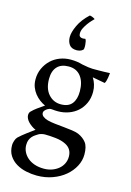

<svg xmlns="http://www.w3.org/2000/svg" viewBox="-144 -791 767 1128"><g transform="rotate(15 239.0 -226.5)"><path d="M272 -518Q264 -510 253.5 -507Q243 -504 234 -504Q202 -504 188.5 -523Q175 -542 175 -569Q175 -598 194.5 -640Q214 -682 256 -721Q261 -722 273 -717Q285 -712 289 -708Q284 -703 274 -692.5Q264 -682 253.5 -667.5Q243 -653 235 -637Q227 -621 227 -605Q227 -593 231.5 -588Q236 -583 242.5 -581.5Q249 -580 255.5 -580.5Q262 -581 266 -582Q270 -579 272 -569Q274 -559 275 -548Q276 -537 275 -528Q274 -519 272 -518ZM367 -375Q378 -358 384.5 -337Q391 -316 391 -292Q391 -254 377 -223.5Q363 -193 339.5 -172Q316 -151 285 -140Q254 -129 220 -129Q213 -129 203 -129.5Q193 -130 186 -131Q176 -132 170.5 -130.5Q165 -129 158 -125Q150 -120 143.5 -113Q137 -106 137 -98Q137 -85 148.5 -76Q160 -67 178 -62Q197 -57 224 -54Q251 -51 278 -48.5Q305 -46 329.5 -42.5Q354 -39 369 -33Q401 -19 419 4.5Q437 28 437 76Q437 113 419 147.5Q401 182 369 209Q337 236 293 252Q249 268 198 268Q166 268 133 261Q100 254 73 238Q46 222 29 196Q12 170 12 132Q12 121 17 105.5Q22 90 30 82Q39 73 51.5 63Q64 53 77 43Q90 33 102 24.5Q114 16 122 10Q110 5 98.5 -3Q87 -11 77.5 -20.5Q68 -30 62.5 -41Q57 -52 57 -62Q57 -77 65 -85Q82 -102 97.5 -113Q113 -124 139 -142Q121 -150 104.5 -162.5Q88 -175 74.5 -192Q61 -209 53 -230Q45 -251 45 -277Q45 -313 59 -343.5Q73 -374 96 -396Q119 -418 150 -430Q181 -442 216 -442Q255 -442 288 -432Q332 -423 352 -423Q372 -423 387 -423Q403 -423 423.5 -423.5Q444 -424 458 -425Q458 -423 457 -414.5Q456 -406 454.5 -396Q453 -386 450 -376Q447 -366 443 -361ZM352 112Q352 65 312 44Q285 30 248.5 26Q212 22 183 22Q175 22 163.5 24.5Q152 27 144 32Q136 37 127 43Q118 49 110 58Q102 67 97 79.5Q92 92 92 110Q92 132 101.5 151.5Q111 171 128.5 186Q146 201 171 209.5Q196 218 228 218Q254 218 276.5 210Q299 202 316 188Q333 174 342.5 154.5Q352 135 352 112ZM226 -173Q272 -173 293.5 -200Q315 -227 315 -275Q315 -332 289 -366Q263 -400 215 -400Q169 -400 145 -374Q121 -348 121 -300Q121 -240 151 -206.5Q181 -173 226 -173Z"/></g></svg>

Font: Lusitana
Style: Regular
Weight: 400
Designer: Ana Paula Megda
Foundry: Ana Paula Megda
Version: Version 1.000; ttfautohint (v1.1) -l 8 -r 50 -G 200 -x 14 -D